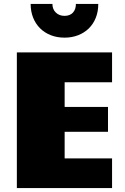

<svg xmlns="http://www.w3.org/2000/svg" viewBox="-20 -953 635 973"><path d="M478 -933.1Q478 -894 465.3 -862.5Q452.6 -831.1 429.9 -808.8Q407.2 -786.6 375.7 -774.4Q344.2 -762.2 307.1 -762.2Q269 -762.2 237.3 -774.7Q205.6 -787.1 182.9 -809.8Q160.2 -832.5 147.7 -864Q135.3 -895.5 135.3 -933.1H245.6Q245.6 -906.2 262.9 -889.4Q280.3 -872.6 307.1 -872.6Q334 -872.6 349.4 -888.9Q364.7 -905.3 364.7 -933.1ZM65.4 -687.5H547.9V-536.1H307.6V-411.1H527.3V-285.2H307.6V-150.4H547.9V0H65.4Z"/></svg>

Font: Paytone One
Style: Regular
Weight: 400
Designer: vernon adams
Foundry: vernon adams
Version: 1.000